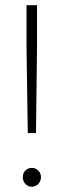

<svg xmlns="http://www.w3.org/2000/svg" viewBox="-20 -704 236 732"><path d="M81.1 -684.1H121.1V-520L117.2 -196.8H85.9L81.1 -520ZM101.1 -64Q115.7 -64 126 -53.7Q136.2 -43.5 136.2 -28.8Q136.2 -13.2 126 -2.7Q115.7 7.8 101.1 7.8Q86.9 7.8 76.9 -2.7Q66.9 -13.2 66.9 -28.8Q66.9 -43.9 76.9 -54Q86.9 -64 101.1 -64Z"/></svg>

Font: Montserrat-Arabic ExtraLight
Style: Regular
Weight: 275
Designer: Mohamed Gaber
Foundry: Kief Type Foundry
Version: Version 5.008;PS 005.008;hotconv 1.0.88;makeotf.lib2.5.64775